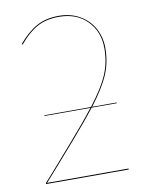

<svg xmlns="http://www.w3.org/2000/svg" viewBox="-78 -728 619 787"><g transform="rotate(-10 231.5 -335.0)"><path d="M394 -4V0H50V-4L83 -41Q103 -64 173.5 -144.5Q244 -225 283 -276H92V-279H286Q340 -349 361 -399Q382 -449 382 -507Q382 -576 338 -621Q294 -666 220 -666Q167 -666 129 -645Q91 -624 55 -580L51 -582Q89 -627 127.5 -648.5Q166 -670 220 -670Q270 -670 308 -648Q346 -626 366 -589Q386 -552 386 -507Q386 -449 365 -399Q344 -349 291 -279H393V-276H288Q249 -225 182 -148.5Q115 -72 101 -56L55 -4Z"/></g></svg>

Font: FiraGO Four
Style: Regular
Weight: 100
Designer: bBox Type
Foundry: bBox Type GmbH
Version: Version 1.001